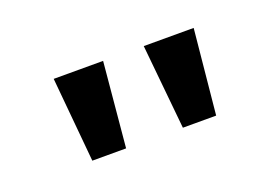

<svg xmlns="http://www.w3.org/2000/svg" viewBox="-41 -815 521 360"><g transform="rotate(-20 219.0 -635.5)"><path d="M163.1 -550.8H95.7L80.1 -719.7H178.7ZM342.8 -550.8H276.4L259.8 -719.7H359.4Z"/></g></svg>

Font: Allerta
Style: Regular
Weight: 400
Designer: Matt McInerney
Foundry: Matt McInerney
Version: Version 1.0